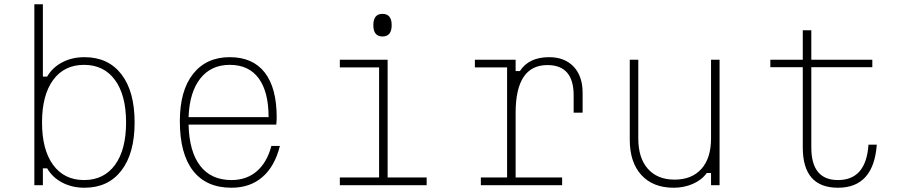

<svg xmlns="http://www.w3.org/2000/svg" viewBox="-20 -868 4240 900"><path d="M376 12Q318 12 272 -12Q226 -36 201 -79H181V0H141V-848H181V-509H201Q226 -552 272 -576Q318 -600 376 -600Q487 -600 549 -520Q611 -440 611 -294Q611 -149 549 -68.5Q487 12 376 12ZM374 -24Q467 -24 519 -95Q571 -166 571 -294Q571 -422 519 -493Q467 -564 374 -564Q281 -564 229 -493Q177 -422 177 -294Q177 -166 229 -95Q281 -24 374 -24Z M1292 -184Q1268 -88 1210 -38Q1152 12 1065 12Q947 12 885 -67.5Q823 -147 823 -300Q823 -443 885 -521.5Q947 -600 1057 -600Q1165 -600 1221 -528Q1277 -456 1277 -318Q1277 -310 1276.5 -301Q1276 -292 1275 -284H864Q867 -157 918.5 -90.5Q970 -24 1065 -24Q1136 -24 1184 -65.5Q1232 -107 1252 -184ZM1057 -564Q969 -564 918.5 -499.5Q868 -435 864 -319H1239Q1239 -438 1192.5 -501Q1146 -564 1057 -564Z M1573 -588H1797V-36H1980V0H1573V-36H1757V-552H1573ZM1773 -697Q1730 -697 1730 -750Q1730 -803 1773 -803Q1816 -803 1816 -750Q1816 -697 1773 -697Z M2206 -588H2397V-535H2417Q2459 -600 2554 -600Q2627 -600 2669 -555.5Q2711 -511 2711 -433V-340H2669V-421Q2669 -563 2546 -563Q2397 -563 2397 -339V-36H2615V0H2234V-36H2357V-552H2206Z M3353 -588V0H3313V-57H3293Q3269 -24 3227.5 -6Q3186 12 3138 12Q3041 12 2986.5 -47.5Q2932 -107 2932 -213V-588H2972V-219Q2972 -127 3017 -76.5Q3062 -26 3142 -26Q3223 -26 3268 -76.5Q3313 -127 3313 -219V-588Z M3783 -726V-588H4069V-553H3783V-177Q3783 -24 3908 -24Q4040 -24 4051 -190H4090Q4075 12 3908 12Q3743 12 3743 -177V-553H3591V-588H3743V-726Z"/></svg>

Font: Martian Mono Thin
Style: Regular
Weight: 100
Monospace: yes
Designer: Roman Shamin
Foundry: Evil Martians
Version: Version 1.000; ttfautohint (v1.8.4.7-5d5b)